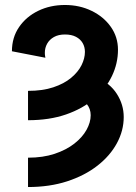

<svg xmlns="http://www.w3.org/2000/svg" viewBox="-20 -548 541 766"><path d="M280 -160.4 367.7 -238Q418.9 -216.1 446.3 -173.2Q473.6 -130.4 473.6 -81.1Q473.6 -26.9 446.4 23.3Q419.2 73.5 368.8 112.9Q318.4 152.3 248.2 175.3Q178 198.2 91.8 198.2V81.1Q151.4 81.1 197.8 65.7Q244.1 50.3 276.4 25.1Q308.6 0 325.2 -29.9Q341.8 -59.8 341.8 -88.4Q341.8 -114.3 325.6 -133.8Q309.3 -153.3 280 -160.4ZM239 -410.4Q213.1 -410.4 195.2 -400.3Q177.2 -390.1 168.1 -373.7Q158.9 -357.2 158.9 -337.6Q158.9 -329.6 159.9 -324.6Q160.9 -319.6 161.1 -317.6L27.6 -343.5Q27.6 -398.7 56.2 -440.2Q84.7 -481.7 132.6 -504.9Q180.4 -528.1 239 -528.1Q297.6 -528.1 345.7 -504.6Q393.8 -481.2 422.2 -440.8Q450.7 -400.4 450.7 -349.6Q450.7 -294.9 426.5 -244.5Q402.3 -194.1 356.2 -154.3Q310.1 -114.5 243.5 -91.4Q177 -68.4 91.8 -68.4V-185.5Q149.9 -185.5 192.6 -199.7Q235.4 -213.9 263.4 -237.2Q291.5 -260.5 305.2 -287.8Q318.8 -315.2 318.8 -341.1Q318.8 -360.6 309.8 -376.2Q300.8 -391.8 283.1 -401.1Q265.4 -410.4 239 -410.4Z"/></svg>

Font: Giphurs
Style: Regular
Weight: 400
Version: Version 2.010